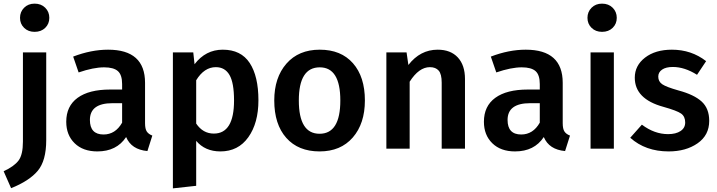

<svg xmlns="http://www.w3.org/2000/svg" viewBox="-50 -817 3942 1055"><path d="M140 -797Q176 -797 198.5 -774.5Q221 -752 221 -719Q221 -686 198.5 -664Q176 -642 140 -642Q105 -642 82.5 -664Q60 -686 60 -719Q60 -752 82.5 -774.5Q105 -797 140 -797ZM204 -529V-47Q204 66 157.5 121.5Q111 177 11 217L-30 124Q28 97 52 65Q76 33 76 -39V-529Z M747 -140Q747 -109 756.5 -94.5Q766 -80 787 -72L760 13Q672 5 643 -64Q591 15 485 15Q406 15 360 -30Q314 -75 314 -148Q314 -234 376.5 -279.5Q439 -325 555 -325H621V-355Q621 -406 597.5 -426.5Q574 -447 522 -447Q464 -447 382 -419L352 -506Q451 -544 544 -544Q747 -544 747 -362ZM519 -78Q584 -78 621 -143V-250H568Q444 -250 444 -158Q444 -78 519 -78Z M1174 -544Q1274 -544 1322 -471Q1370 -398 1370 -266Q1370 -141 1314.5 -63Q1259 15 1161 15Q1077 15 1028 -43V204L900 218V-529H1012L1019 -464Q1080 -544 1174 -544ZM1125 -83Q1236 -83 1236 -265Q1236 -362 1211 -405Q1186 -448 1136 -448Q1072 -448 1028 -376V-138Q1065 -83 1125 -83Z M1707 -544Q1824 -544 1889.5 -469.5Q1955 -395 1955 -265Q1955 -138 1888.5 -61.5Q1822 15 1706 15Q1589 15 1523 -59.5Q1457 -134 1457 -265Q1457 -391 1524 -467.5Q1591 -544 1707 -544ZM1707 -447Q1592 -447 1592 -265Q1592 -82 1706 -82Q1820 -82 1820 -265Q1820 -447 1707 -447Z M2355 -544Q2426 -544 2465.5 -501.5Q2505 -459 2505 -383V0H2377V-363Q2377 -410 2360.5 -429Q2344 -448 2312 -448Q2252 -448 2201 -368V0H2073V-529H2184L2194 -460Q2259 -544 2355 -544Z M3042 -140Q3042 -109 3051.5 -94.5Q3061 -80 3082 -72L3055 13Q2967 5 2938 -64Q2886 15 2780 15Q2701 15 2655 -30Q2609 -75 2609 -148Q2609 -234 2671.5 -279.5Q2734 -325 2850 -325H2916V-355Q2916 -406 2892.5 -426.5Q2869 -447 2817 -447Q2759 -447 2677 -419L2647 -506Q2746 -544 2839 -544Q3042 -544 3042 -362ZM2814 -78Q2879 -78 2916 -143V-250H2863Q2739 -250 2739 -158Q2739 -78 2814 -78Z M3258 -797Q3294 -797 3316.5 -774.5Q3339 -752 3339 -719Q3339 -686 3316.5 -664Q3294 -642 3258 -642Q3223 -642 3200.5 -664Q3178 -686 3178 -719Q3178 -752 3200.5 -774.5Q3223 -797 3258 -797ZM3323 -529V0H3195V-529Z M3642 -544Q3749 -544 3830 -481L3780 -406Q3712 -449 3647 -449Q3609 -449 3588 -434.5Q3567 -420 3567 -396Q3567 -369 3589 -354Q3611 -339 3678 -320Q3764 -297 3805.5 -259Q3847 -221 3847 -153Q3847 -74 3783 -29.5Q3719 15 3624 15Q3497 15 3413 -60L3477 -132Q3546 -80 3621 -80Q3664 -80 3689.5 -97Q3715 -114 3715 -144Q3715 -177 3692.5 -193Q3670 -209 3595 -230Q3438 -273 3438 -390Q3438 -457 3494.5 -500.5Q3551 -544 3642 -544Z"/></svg>

Font: FiraGO Medium
Style: Regular
Weight: 500
Designer: bBox Type
Foundry: bBox Type GmbH
Version: Version 1.001;PS 001.001;hotconv 1.0.88;makeotf.lib2.5.64775